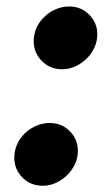

<svg xmlns="http://www.w3.org/2000/svg" viewBox="-20 -573 352 604"><path d="M86.6 -454.5Q88.8 -475.1 98.7 -493.1Q108.7 -511 123.8 -524.1Q138.8 -537.3 157.8 -544.9Q176.8 -552.6 197.4 -552.6Q237.6 -552.6 263.5 -523.8Q289.8 -495 285.5 -454.5Q283.4 -433.9 273.1 -415.7Q262.8 -397.4 247.7 -384.1Q232.6 -370.7 214 -362.9Q195.3 -355.1 176.1 -355.1Q134.6 -355.1 108.7 -384.2Q82.4 -413 86.6 -454.5ZM25.6 -88.1Q27.7 -108.7 37.6 -126.6Q47.6 -144.5 62.7 -157.7Q77.8 -170.8 96.8 -178.4Q115.8 -186.1 136.4 -186.1Q176.5 -186.1 202.4 -157.3Q228.7 -128.6 224.4 -88.1Q222.3 -67.5 212 -49.2Q201.7 -30.9 186.6 -17.6Q171.5 -4.3 152.9 3.6Q134.2 11.4 115.1 11.4Q73.5 11.4 47.6 -17.8Q21.3 -46.5 25.6 -88.1Z"/></svg>

Font: Inter P Black
Style: Italic
Weight: 900
Italic angle: -9.40001°
Designer: Rasmus Andersson
Foundry: rsms
Version: Version 3.018;git-588b23468